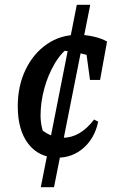

<svg xmlns="http://www.w3.org/2000/svg" viewBox="-20 -647 512 800"><path d="M205 133H150L300 -627H356ZM220 10Q143 10 98.5 -47Q54 -104 54 -204Q54 -289 86.5 -356.5Q119 -424 175.5 -463Q232 -502 304 -502Q338 -502 370.5 -494.5Q403 -487 426 -474L391 -400Q319 -432 226 -437L277 -457Q237 -431 208.5 -383Q180 -335 164.5 -278Q149 -221 149 -166Q149 -142 154 -118.5Q159 -95 169 -75L151 -108Q172 -91 195 -82Q218 -73 242 -73Q278 -73 310.5 -92Q343 -111 372 -149L389 -140Q375 -72 328.5 -31Q282 10 220 10ZM355 -314 333 -475 426 -474 397 -314Z"/></svg>

Font: Piazzolla Thin SemiBold
Style: Italic
Weight: 600
Italic angle: -11.3°
Version: Version 2.005